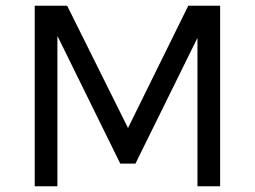

<svg xmlns="http://www.w3.org/2000/svg" viewBox="-20 -649 888 669"><path d="M101 0V-629H214L426 -203L636 -629H747V0H668V-517L452 -79H399L180 -524V0Z"/></svg>

Font: Karla Neue
Style: Regular
Weight: 400
Designer: Jonathan Pinhorn
Foundry: PYRS Fontlab Ltd. / Made with FontLab
Version: Version 1.000;PS 001.001;hotconv 1.0.56